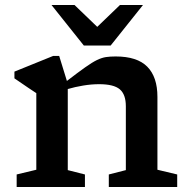

<svg xmlns="http://www.w3.org/2000/svg" viewBox="-20 -752 758 772"><path d="M417.5 -50.5 486 -68V-325Q486 -372 461.8 -392.8Q437.5 -413.5 378.5 -413.5Q347.5 -413.5 314.5 -408Q281.5 -402.5 252.5 -394V-68L321.5 -50.5V0H47V-50.5L126 -69.5V-377.5Q117.5 -383 94.8 -398.2Q72 -413.5 38 -437V-464L193.5 -527H218L249 -426.5Q294.5 -461.5 322.8 -481.5Q351 -501.5 370.2 -510.8Q389.5 -520 406 -522.5Q422.5 -525 445 -525Q531.5 -525 572.2 -483.8Q613 -442.5 613 -362.5V-69.5L692.5 -50.5V0H417.5ZM555 -732 425 -569H317L187 -732H279.5L371 -644L462.5 -732Z"/></svg>

Font: Newsreader Caption Medium
Style: Regular
Weight: 500
Designer: Hugues Gentile
Foundry: Production Type
Version: Version 1.001